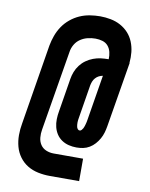

<svg xmlns="http://www.w3.org/2000/svg" viewBox="-94 -846 789 1011"><g transform="rotate(10 300.0 -340.0)"><path d="M400 97H243Q211 97 180 90.5Q149 84 123.5 68.5Q98 53 80 28.5Q62 4 54 -25.5Q46 -55 46 -87Q46 -119 52 -151L122 -579Q127 -606 136.5 -632.5Q146 -659 162 -683Q178 -707 201 -726Q224 -745 250 -756.5Q276 -768 304 -772.5Q332 -777 359 -777Q387 -777 415.5 -771.5Q444 -766 468 -753Q492 -740 510.5 -720Q529 -700 539.5 -674Q550 -648 553 -620Q556 -592 553 -562H554L496 -213Q493 -195 488 -178Q483 -161 474 -145Q465 -129 452.5 -115Q440 -101 424 -91.5Q408 -82 390.5 -78.5Q373 -75 355 -75Q334 -75 313.5 -80Q293 -85 276 -96.5Q259 -108 248 -125Q237 -142 232 -162Q227 -182 227.5 -204Q228 -226 232 -247L261 -425Q264 -444 271.5 -463.5Q279 -483 292 -500Q305 -517 322.5 -529.5Q340 -542 360 -549.5Q380 -557 400 -559.5Q420 -562 439 -562H442Q443 -582 438.5 -600.5Q434 -619 422.5 -632.5Q411 -646 393 -651.5Q375 -657 355 -657Q334 -657 313.5 -652Q293 -647 275 -635Q257 -623 246 -604Q235 -585 232 -564L161 -137Q157 -115 159 -93.5Q161 -72 172 -55.5Q183 -39 202 -31Q221 -23 243 -23H400ZM356 -166Q362 -166 366.5 -171Q371 -176 374 -181.5Q377 -187 378.5 -192.5Q380 -198 382 -204Q384 -210 385 -216Q386 -222 387 -227L427 -471Q416 -469 406 -464Q396 -459 388 -450Q380 -441 376 -430.5Q372 -420 370 -410L341 -232Q340 -226 339 -219.5Q338 -213 338 -206.5Q338 -200 338.5 -193.5Q339 -187 340.5 -181.5Q342 -176 346 -171Q350 -166 356 -166Z"/></g></svg>

Font: Iosevka Slab HvExObl
Style: Regular
Weight: 900
Width: 7
Italic angle: -9°
Monospace: yes
Designer: Belleve Invis
Foundry: Belleve Invis
Version: Version 11.1.1; ttfautohint (v1.8.3)